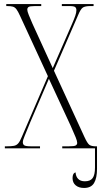

<svg xmlns="http://www.w3.org/2000/svg" viewBox="-20 -734 506 950"><path d="M4 0V-10H13Q36 -10 49 -12.5Q62 -15 70.5 -25Q79 -35 88 -57L217 -357L79 -656Q69 -678 61.5 -688Q54 -698 44 -701Q34 -704 16 -704H11V-714H184V-704H153Q128 -704 121.5 -699.5Q115 -695 115 -686Q115 -678 122.5 -659.5Q130 -641 140 -618L241 -397L337 -617Q347 -640 352.5 -656Q358 -672 358 -684Q358 -693 352.5 -698.5Q347 -704 324 -704H286V-714H443V-704H427Q402 -704 390.5 -697Q379 -690 366 -658L247 -384L397 -58Q412 -25 422 -17.5Q432 -10 455 -10H460V101Q460 147 445.5 171.5Q431 196 396 196Q370 196 354.5 183Q339 170 339 147Q339 123 354 119Q355 139 366.5 151Q378 163 400 163Q427 163 438.5 147Q450 131 450 95V0H288V-10H320Q348 -10 355 -14.5Q362 -19 362 -27Q362 -36 354.5 -54.5Q347 -73 330 -111L222 -344L130 -130Q111 -82 102 -61.5Q93 -41 93 -30Q93 -20 100 -15Q107 -10 135 -10H178V0Z"/></svg>

Font: Noto Serif Display ExtraCondensed ExtraLight
Style: Regular
Weight: 200
Width: 2
Designer: Monotype Design Team
Foundry: Monotype Imaging Inc.
Version: Version 2.009